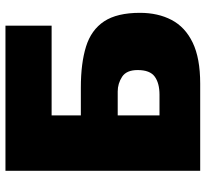

<svg xmlns="http://www.w3.org/2000/svg" viewBox="-45 -708 753 703"><g transform="rotate(-90 331.5 -356.5)"><path d="M377 0H57.5V-713H589V-544H260.5V-437H362Q451.5 -437 512.5 -418Q573.5 -399 604.8 -351.8Q636 -304.5 636 -220.5Q636 -154.5 610 -104.8Q584 -55 527 -27.5Q470 0 377 0ZM260.5 -149H336Q378.5 -149 402.5 -166.5Q426.5 -184 426.5 -229Q426.5 -270 401.8 -286Q377 -302 348 -302H260.5Z"/></g></svg>

Font: Commissioner ExtraBold
Style: Regular
Weight: 800
Designer: Kostas Bartsokas
Foundry: Kostas Bartsokas
Version: Version 1.000; ttfautohint (v1.8.3)